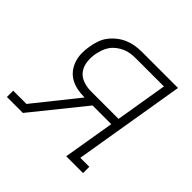

<svg xmlns="http://www.w3.org/2000/svg" viewBox="-160 -665 799 799"><g transform="rotate(45 240.0 -265.0)"><path d="M-20 0V-37H58L210 -227H209Q188 -227 167 -231Q146 -235 128 -245Q110 -255 97.5 -271Q85 -287 78.5 -306.5Q72 -326 71.5 -347.5Q71 -369 75 -391Q78 -410 84.5 -429.5Q91 -449 103.5 -465.5Q116 -482 132.5 -495Q149 -508 168 -516Q187 -524 206.5 -527Q226 -530 246 -530H457L375 -37H428V0H329L367 -227H257L74 0ZM209 -264H373L411 -493H246Q231 -493 216 -491Q201 -489 186 -482.5Q171 -476 158 -466Q145 -456 136 -443Q127 -430 122 -415Q117 -400 114 -385Q110 -362 113 -338.5Q116 -315 129 -297.5Q142 -280 164 -272Q186 -264 209 -264Z"/></g></svg>

Font: Iosevka Slab Extralight
Style: Italic
Weight: 200
Italic angle: -9°
Monospace: yes
Designer: Belleve Invis
Foundry: Belleve Invis
Version: Version 11.1.1; ttfautohint (v1.8.3)